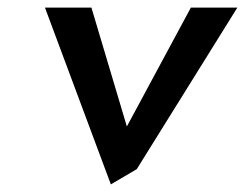

<svg xmlns="http://www.w3.org/2000/svg" viewBox="-20 -492 643 504"><path d="M220 -472H98L271 -8L339 -48L603 -472H481L313 -160Z"/></svg>

Font: Bluebird
Style: LiNrwObl
Weight: 300
Designer: Jasper
Foundry: Cannot Into Space Fonts
Version: Version 0.98